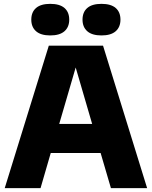

<svg xmlns="http://www.w3.org/2000/svg" viewBox="-20 -977 788 997"><path d="M4.5 0 233.5 -740H515L744 0H556L502.5 -182.5H243.5L190.5 0ZM287.5 -333.5H458.5L373 -626.5ZM507 -793Q458 -793 433.2 -814.8Q408.5 -836.5 408.5 -875Q408.5 -914 433.2 -935.5Q458 -957 507 -957Q556 -957 580.8 -935.5Q605.5 -914 605.5 -875Q605.5 -836.5 580.8 -814.8Q556 -793 507 -793ZM241 -793Q192 -793 167.2 -814.8Q142.5 -836.5 142.5 -875Q142.5 -914 167.2 -935.5Q192 -957 241 -957Q290 -957 314.8 -935.5Q339.5 -914 339.5 -875Q339.5 -836.5 314.8 -814.8Q290 -793 241 -793Z"/></svg>

Font: Encode Sans XBd
Style: Regular
Weight: 800
Designer: Multiple Designers
Foundry: Impallari Type
Version: Version 3.002; ttfautohint (v1.8.3) -l 8 -r 50 -G 200 -x 14 